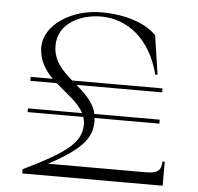

<svg xmlns="http://www.w3.org/2000/svg" viewBox="-51 -768 845 820"><g transform="rotate(5 371.0 -357.5)"><path d="M74 -18V0L78 -2L75 0H676V-103H666C666 -63 647 -51 600 -51H180C334 -132 362 -186 362 -249L361 -263H639V-280H359C348 -329 310 -364 272 -397H639V-414H252C208 -452 168 -492 168 -557C168 -654 267 -697 351 -697C464 -697 565 -621 603 -470H613L588 -637C550 -679 467 -715 351 -715C218 -715 108 -636 108 -546C108 -489 135 -448 169 -414H74V-397H187C232 -357 283 -324 306 -279H74V-263H313C316 -253 318 -242 318 -230C317 -155 261 -109 74 -18Z"/></g></svg>

Font: Sprat Light
Style: Regular
Weight: 300
Designer: Ethan Nakache
Foundry: Collletttivo
Version: Version 2.000;Glyphs 3.2 (3217)